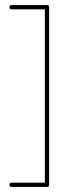

<svg xmlns="http://www.w3.org/2000/svg" viewBox="-20 -633 306 762"><path d="M175 -604V100Q175 109 167 109H26Q18 109 18 100.5Q18 92 26 92H158V-596H26Q18 -596 18 -604.5Q18 -613 26 -613H167Q175 -613 175 -604Z"/></svg>

Font: Flamenco Light
Style: Regular
Weight: 300
Designer: Luciano Vergara
Foundry: Luciano Vergara
Version: Version 1.003